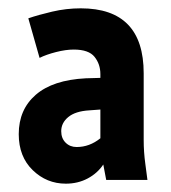

<svg xmlns="http://www.w3.org/2000/svg" viewBox="-20 -722 410 461"><path d="M25 -400Q25 -459 66 -494.5Q107 -530 186 -534L221 -535V-544Q221 -568 207 -585.5Q193 -603 157 -603Q138 -603 114.5 -597Q91 -591 75 -583L48 -678Q71 -686 105 -694Q139 -702 174 -702Q325 -702 325 -546V-386Q325 -357 329 -328L334 -290H235L228 -327Q214 -306 190.5 -293.5Q167 -281 138 -281Q92 -281 58.5 -313.5Q25 -346 25 -400ZM127 -407Q127 -390 137.5 -379.5Q148 -369 164 -369Q195 -369 221 -390V-459L194 -457Q161 -455 144 -441Q127 -427 127 -407Z"/></svg>

Font: Radio Canada Condensed
Style: Bold
Weight: 700
Width: 3
Designer: Charles Daoud, Etienne Aubert Bonn, Alexandre Saumier Demers, Jacques Le Bailly
Foundry: Radio-Canada
Version: Version 2.104; ttfautohint (v1.8.4.7-5d5b);gftools[0.9.28.de